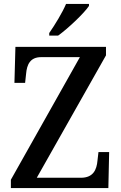

<svg xmlns="http://www.w3.org/2000/svg" viewBox="-20 -951 612 971"><path d="M229 -784V-771H274C327 -809 407 -886 430 -921V-931H314C295 -886 258 -826 229 -784ZM35 0H528L532 -182H478L473 -139C469 -93 452 -52 389 -52H166L516 -671V-714H58L53 -532H107L112 -578C116 -624 132 -662 188 -662H384L35 -42Z"/></svg>

Font: Noto Serif Lao SemiCondensed Medium
Style: Regular
Weight: 500
Width: 4
Designer: Monotype Design Team
Foundry: Monotype Imaging Inc.
Version: Version 2.003